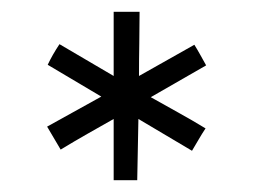

<svg xmlns="http://www.w3.org/2000/svg" viewBox="-20 -740 431 326"><path d="M236 -575Q259 -562 282.5 -549Q306 -536 329 -522Q323 -513 317.5 -503.5Q312 -494 306 -484L215 -538L213 -434H173V-538Q150 -525 128 -512.5Q106 -500 83 -486L60 -525L152 -576L61 -630Q69 -647 81 -665L173 -611V-720H217Q217 -693 216.5 -666Q216 -639 216 -611L310 -664Q315 -656 320 -647Q325 -638 330 -629Z"/></svg>

Font: Josefin Sans
Style: Regular
Weight: 400
Designer: Santiago Orozco
Foundry: Typemade
Version: Version 1.0